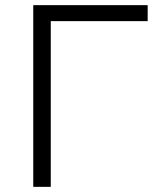

<svg xmlns="http://www.w3.org/2000/svg" viewBox="-20 -725 622 745"><path d="M109 0V-705H553V-643H177V0Z"/></svg>

Font: Nunito Sans 8pt Light
Style: Regular
Weight: 300
Version: Version 3.101;gftools[0.9.27]